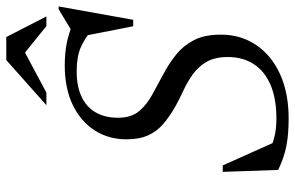

<svg xmlns="http://www.w3.org/2000/svg" viewBox="-180 -726 916 596"><g transform="rotate(-90 278.0 -428.0)"><path d="M488.5 -596.5Q457.5 -623 428.5 -635.5Q399.5 -648 354 -648Q308.5 -648 276.2 -633Q244 -618 227.2 -589.2Q210.5 -560.5 210.5 -519.5Q210.5 -478 231.5 -453.5Q252.5 -429 284.8 -412Q317 -395 348.5 -377.5Q380.5 -360.5 407.8 -338.2Q435 -316 451.8 -283.2Q468.5 -250.5 468.5 -200Q468.5 -138.5 436.2 -90.8Q404 -43 345.5 -16.5Q287 10 208 10Q159 10 123 3Q87 -4 48.5 -22.5L42.5 -194.5H62.5L138.5 -25L113.5 -47Q138 -36.5 159.8 -32.2Q181.5 -28 208 -28Q269.5 -28 312 -46Q354.5 -64 376.8 -98Q399 -132 399 -179Q399 -219 384 -244.8Q369 -270.5 345.2 -287.5Q321.5 -304.5 294.8 -316.8Q268 -329 245 -342Q214.5 -359.5 191.5 -379Q168.5 -398.5 156 -426Q143.5 -453.5 143.5 -493.5Q143.5 -548.5 171 -591.8Q198.5 -635 250 -660Q301.5 -685 373 -685Q409.5 -685 440.2 -679.2Q471 -673.5 508 -658L476 -661L547.5 -704H556L514.5 -472.5H494.5L461.5 -640.5ZM249.5 -742 389.5 -866.5H461L525 -742H495L407 -813H421.5L288.5 -742Z"/></g></svg>

Font: Newsreader 24pt
Style: Italic
Weight: 400
Italic angle: -17°
Designer: Hugues Gentile
Foundry: Production Type
Version: Version 1.003